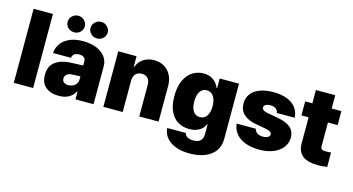

<svg xmlns="http://www.w3.org/2000/svg" viewBox="-97 -1157 3259 1771"><g transform="rotate(15 1532.5 -271.0)"><path d="M234.4 0H49.8V-707H234.4Z M502.9 -315.4 627 -320.3V-363.3Q627 -384.8 610.4 -397Q593.8 -409.2 566.4 -409.2Q537.6 -409.2 520 -396.5Q502.4 -383.8 499 -359.4H328.1Q331.5 -409.2 359.6 -449.5Q387.7 -489.7 440.9 -513.4Q494.1 -537.1 569.3 -537.1Q642.1 -537.1 697 -514.9Q752 -492.7 781.7 -452.9Q811.5 -413.1 811.5 -362.3V0H638.7V-74.2H634.8Q589.8 8.8 480.5 8.8Q401.4 8.8 354.5 -30.5Q307.6 -69.8 307.6 -146.5Q307.6 -229 360.8 -269.5Q414.1 -310.1 502.9 -315.4ZM540 -109.4Q563.5 -109.4 583.7 -118.9Q604 -128.4 616.2 -146.5Q628.4 -164.6 627.9 -188.5V-216.8Q569.8 -215.3 536.1 -211.9Q511.2 -209 496.3 -193.8Q481.4 -178.7 481.4 -157.2Q481.4 -134.3 497.6 -121.8Q513.7 -109.4 540 -109.4ZM383.8 -672.9Q383.8 -694.3 394.8 -712.4Q405.8 -730.5 424.8 -741.2Q443.8 -752 466.8 -752Q488.3 -752 507.1 -741.2Q525.9 -730.5 536.9 -712.2Q547.9 -693.8 547.9 -672.9Q547.9 -651.4 536.9 -633.1Q525.9 -614.7 507.1 -604.2Q488.3 -593.8 466.8 -593.8Q443.8 -593.8 424.8 -604.2Q405.8 -614.7 394.8 -633.1Q383.8 -651.4 383.8 -672.9ZM602.5 -672.9Q602.5 -693.8 613.5 -712.2Q624.5 -730.5 643.3 -741.2Q662.1 -752 684.6 -752Q706.5 -752 725.3 -741.2Q744.1 -730.5 755.4 -712.2Q766.6 -693.8 766.6 -672.9Q766.6 -651.4 755.6 -633.1Q744.6 -614.7 725.6 -604.2Q706.5 -593.8 684.6 -593.8Q662.1 -593.8 643.3 -604.2Q624.5 -614.7 613.5 -633.1Q602.5 -651.4 602.5 -672.9Z M1089.8 0H905.3V-530.3H1080.1V-430.7H1085.9Q1103.5 -480.5 1146.5 -508.8Q1189.5 -537.1 1248 -537.1Q1303.2 -537.1 1345.5 -512Q1387.7 -486.8 1410.4 -441.4Q1433.1 -396 1432.6 -337.9V0H1248V-299.8Q1248.5 -340.8 1228 -363.8Q1207.5 -386.7 1169.9 -386.7Q1132.8 -386.7 1111.3 -363.5Q1089.8 -340.3 1089.8 -299.8Z M1524.4 36.1H1703.1Q1707.5 61 1729.7 73Q1752 85 1787.1 85Q1876 85 1876 -1V-91.8H1871.1Q1855.5 -52.2 1815.9 -29.5Q1776.4 -6.8 1721.7 -6.8Q1662.1 -6.8 1614.7 -34.4Q1567.4 -62 1539.6 -119.9Q1511.7 -177.7 1511.7 -265.6Q1511.7 -356.4 1540.5 -417.5Q1569.3 -478.5 1616.7 -507.8Q1664.1 -537.1 1719.7 -537.1Q1776.4 -537.1 1814.5 -509.3Q1852.5 -481.4 1869.1 -438.5H1874V-530.3H2058.6V0Q2058.6 66.4 2024.4 113.5Q1990.2 160.6 1928 185.3Q1865.7 210 1782.2 210Q1705.1 210 1648.2 188Q1591.3 166 1559.8 126.7Q1528.3 87.4 1524.4 36.1ZM1877 -265.6Q1877 -325.7 1853.3 -360.1Q1829.6 -394.5 1788.1 -394.5Q1747.1 -394.5 1724.6 -360.4Q1702.1 -326.2 1702.1 -265.6Q1702.1 -205.1 1724.6 -171.9Q1747.1 -138.7 1788.1 -138.7Q1830.1 -138.7 1853.5 -172.1Q1877 -205.6 1877 -265.6Z M2391.6 -413.1Q2364.3 -413.1 2346.4 -403.1Q2328.6 -393.1 2329.1 -376Q2327.6 -347.2 2382.8 -336.9L2488.3 -317.4Q2569.8 -302.7 2609.4 -267.6Q2648.9 -232.4 2649.4 -173.8Q2648.9 -118.7 2616.2 -77.1Q2583.5 -35.6 2526.4 -12.9Q2469.2 9.8 2396.5 9.8Q2317.9 9.8 2260.5 -12.2Q2203.1 -34.2 2170.7 -74.5Q2138.2 -114.7 2132.8 -168.9H2316.4Q2320.8 -143.6 2342.3 -129.4Q2363.8 -115.2 2397.5 -115.2Q2425.8 -115.2 2443.6 -125.2Q2461.4 -135.3 2461.9 -152.3Q2461.4 -168.5 2446.5 -178Q2431.6 -187.5 2399.4 -193.4L2306.6 -210Q2226.6 -224.6 2186 -263.9Q2145.5 -303.2 2145.5 -365.2Q2145.5 -419.4 2174.8 -458Q2204.1 -496.6 2258.5 -516.8Q2313 -537.1 2387.7 -537.1Q2462.4 -537.1 2517.3 -515.9Q2572.3 -494.6 2602.8 -454.6Q2633.3 -414.6 2635.7 -359.4H2465.8Q2462.9 -383.8 2442.1 -398.4Q2421.4 -413.1 2391.6 -413.1Z M3036.1 -396.5H2943.4V-169.9Q2943.4 -149.4 2954.6 -141.6Q2965.8 -133.8 2990.2 -133.8Q3018.1 -133.8 3043 -136.7V1Q3002 7.8 2955.1 7.8Q2856.9 7.8 2807.6 -31Q2758.3 -69.8 2758.8 -151.4V-396.5H2690.4V-530.3H2758.8V-657.2H2943.4V-530.3H3036.1Z"/></g></svg>

Font: Pretendard Std Black
Style: Regular
Weight: 900
Designer: Base glyphs from Inter by Rasmus Andersson; Hangeul glyphs from Noto Sans CJK(Source Han Sans) by Jang Soo-young and Kan
Foundry: Kil Hyung-jin
Version: Version 1.309